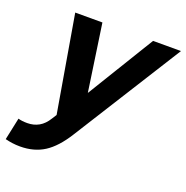

<svg xmlns="http://www.w3.org/2000/svg" viewBox="-188 -643 947 977"><g transform="rotate(20 285.5 -154.0)"><path d="M23.7 214Q1.4 214 -18.7 211.2Q-38.8 208.5 -57.2 203.7L-31.7 83.6Q-12.5 89.6 17.4 89.6Q52.4 89.6 80.2 73.8Q107.9 58.1 128.1 24.9L144.1 -0.2L54.9 -522.4H202.1L255 -160L476.4 -522.4H627.6L259.6 62.8Q209.2 143.6 154 178.8Q98.8 214 23.7 214Z"/></g></svg>

Font: Red Hat Display VF
Style: Italic
Weight: 300
Italic angle: -12°
Designer: Pentagram, MCKL
Foundry: Pentagram, MCKL
Version: Version 1.010